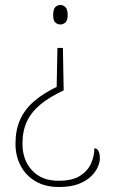

<svg xmlns="http://www.w3.org/2000/svg" viewBox="-20 -561 455 769"><path d="M235 -199Q179 -173 142.5 -143Q106 -113 88 -75Q70 -37 70 15Q70 80 108.5 121.5Q147 163 214 163Q270 163 301 143Q332 123 345 93Q358 63 358 33Q369 33 374.5 44Q380 55 380 75Q380 88 372 107Q364 126 345.5 144.5Q327 163 295.5 175.5Q264 188 216 188Q162 188 123 165.5Q84 143 63 103.5Q42 64 42 15Q42 -40 60.5 -81.5Q79 -123 116 -155Q153 -187 207 -213L210 -369H232ZM222 -541Q233 -541 242 -532.5Q251 -524 251 -501Q251 -479 242 -471Q233 -463 222 -463Q210 -463 201.5 -471Q193 -479 193 -501Q193 -524 201.5 -532.5Q210 -541 222 -541Z"/></svg>

Font: Noto Serif Armenian Thin
Style: Regular
Weight: 250
Version: Version 2.007